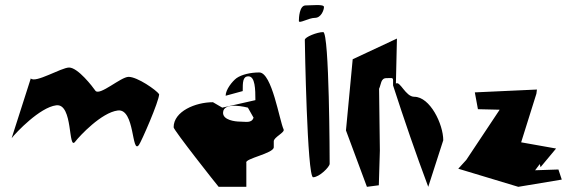

<svg xmlns="http://www.w3.org/2000/svg" viewBox="-20 -722 2220 742"><path d="M25 -188C42 -210 134 -307 197 -315C264 -324 242 -136 271 -175C288 -197 372 -287 435 -295C502 -304 488 -123 517 -162C526 -174 595 -331 595 -358C584 -374 511 -425 477 -425C447 -425 366 -351 349 -371C338 -387 281 -461 247 -461C217 -461 116 -399 99 -419Z M651 -230C651 -219 821 -4 825 0H932V-93C924 -109 1038 -129 1038 -153V-176C1038 -192 1082 -210 1076 -222C1060 -256 1031 -442 982 -442C948 -442 914 -434 894 -420C878 -408 852 -376 852 -352L918 -370C918 -404 918 -427 940 -427C966 -427 967 -377 967 -335L839 -306L803 -327C736 -327 651 -292 651 -230ZM842 -286C842 -332 938 -306 938 -306L960 -267C952 -245 930 -252 908 -252C888 -252 842 -258 842 -286Z M1135 -641C1135 -629 1173 -653 1197 -653C1221 -653 1232 -683 1232 -695C1232 -707 1185 -701 1161 -701C1137 -701 1135 -653 1135 -641ZM1158 -568C1158 -556 1167 -37 1190 -37C1214 -37 1254 -77 1254 -89C1254 -101 1253 -598 1229 -598C1206 -598 1158 -579 1158 -568Z M1317 -218 1398 0 1444 -6 1448 -140 1445 -379C1453 -395 1451 -420 1473 -420C1503 -420 1499 -426 1499 -392C1542 -259 1587 -128 1635 0L1693 -180C1693 -242 1642 -348 1581 -348C1547 -348 1526 -411 1510 -399L1514 -573L1343 -493Z M1751 -70 1983 0 2151 -28 2138 -67 2048 -64 2066 -88 2069 -76 2129 -148 1994 -172 2053 -360 2055 -376 1815 -365 1827 -300 1911 -298 1782 -104Z"/></svg>

Font: Corrode
Style: Regular
Weight: 400
Designer: Mew Too
Version: Version 0.532